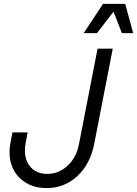

<svg xmlns="http://www.w3.org/2000/svg" viewBox="-20 -950 704 986"><path d="M29 -167Q29 -192 33 -212L44 -270H122L111 -212Q108 -194 108 -177Q108 -123 139 -90Q170 -57 223 -57Q282 -57 327.5 -99.5Q373 -142 386 -212L481 -700H559L464 -212Q444 -108 377.5 -46Q311 16 219 16Q163 16 120 -7.5Q77 -31 53 -72.5Q29 -114 29 -167ZM623 -930 664 -780H606L563 -890L478 -780H410L509 -930Z"/></svg>

Font: MedMera Sans
Style: Italic
Weight: 400
Italic angle: -11°
Designer: Kasper Nordkvist
Foundry: UNCUT.wtf
Version: Version 1.300